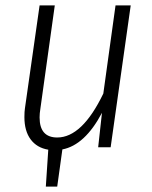

<svg xmlns="http://www.w3.org/2000/svg" viewBox="-20 -543 559 708"><path d="M462 -523 388 0H342L356 -127Q293 -8 210 8L191 145H149L158 9Q116 2 93 -29Q70 -60 70 -111Q70 -132 72 -144L126 -523H182L129 -143Q126 -125 126 -110Q126 -36 191 -36Q283 -36 361 -198L406 -523Z"/></svg>

Font: Fira Sans Condensed Light
Style: Italic
Weight: 300
Width: 3
Italic angle: -8°
Designer: Carrois Corporate & Edenspiekermann AG
Foundry: Carrois Corporate GbR & Edenspiekermann AG
Version: Version 4.203